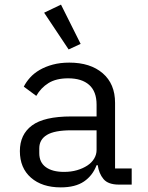

<svg xmlns="http://www.w3.org/2000/svg" viewBox="-20 -799 640 831"><path d="M495 0Q448 0 428 -24Q408 -48 403 -84H398Q381 -39 343.5 -13.5Q306 12 243 12Q162 12 114 -30Q66 -72 66 -145Q66 -217 118.5 -256Q171 -295 288 -295H398V-346Q398 -403 366 -431.5Q334 -460 275 -460Q223 -460 190 -439.5Q157 -419 137 -384L83 -424Q93 -444 110 -463Q127 -482 152 -496.5Q177 -511 209 -519.5Q241 -528 280 -528Q371 -528 424.5 -482Q478 -436 478 -354V-70H550V0ZM398 -150V-235H288Q216 -235 183 -215Q150 -195 150 -157V-136Q150 -96 178.5 -75.5Q207 -55 257 -55Q288 -55 313.5 -62.5Q339 -70 358 -82.5Q377 -95 387.5 -112.5Q398 -130 398 -150ZM171 -744 244 -779 329 -609 277 -585Z"/></svg>

Font: IBM Plaex Mono
Style: Regular
Weight: 400
Designer: Mike Abbink, Paul van der Laan, Pieter van Rosmalen
Foundry: Bold Monday
Version: Version 2.003